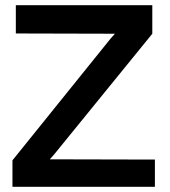

<svg xmlns="http://www.w3.org/2000/svg" viewBox="-20 -720 656 740"><path d="M41 -700V-591L423 -590L406 -571L28 -102V0H577V-105L172 -106L188 -124L567 -590V-700Z"/></svg>

Font: Advent Pro Expanded
Style: Bold
Weight: 700
Width: 7
Designer: VivaRado, Andreas Kalpakidis
Foundry: VivaRado, Andreas Kalpakidis
Version: Version 3.000